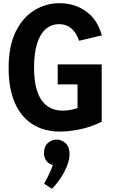

<svg xmlns="http://www.w3.org/2000/svg" viewBox="-20 -806 705 1201"><path d="M305 375 256 343Q263 332 274.5 309Q286 286 296.5 262.5Q307 239 310 226Q282 219 268.5 198Q255 177 255 153Q255 110 279.5 88.5Q304 67 333 67Q365 67 390 89.5Q415 112 415 158Q415 189 401 226.5Q387 264 362.5 302.5Q338 341 305 375ZM465 -44V-300L488 -278H341V-403H616V-44Q545 -10 477.5 3.5Q410 17 355 17Q256 17 184 -28.5Q112 -74 73 -162.5Q34 -251 34 -381Q34 -518 78 -607.5Q122 -697 194.5 -741.5Q267 -786 352 -786Q446 -786 517.5 -735.5Q589 -685 617 -585L475 -551Q457 -602 426 -628.5Q395 -655 351 -655Q302 -655 266.5 -624.5Q231 -594 212 -533.5Q193 -473 193 -382Q193 -291 214 -231.5Q235 -172 275.5 -143Q316 -114 373 -114Q411 -114 454 -126.5Q497 -139 549 -164Z"/></svg>

Font: Yaldevi
Style: Bold
Weight: 700
Designer: Sol Matas, Rajitha Manaperi, Kosala Senevirathne
Foundry: Mooniak
Version: Version 1.100